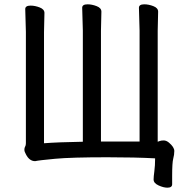

<svg xmlns="http://www.w3.org/2000/svg" viewBox="-20 -734 855 890"><path d="M756 136Q738 136 715 125.5Q692 115 692 98Q692 85 695.5 59.5Q699 34 699 0Q608 -5 477 -5Q311 -5 235.5 2Q160 9 143 13Q116 13 100 -19Q93 -31 93 -40Q93 -49 96.5 -54.5Q100 -60 100 -70V-586L97 -692Q97 -708 122 -708Q142 -708 164 -699.5Q186 -691 186 -674L184 -585V-70Q248 -75 364 -77V-592L361 -698Q361 -714 386 -714Q406 -714 428 -705.5Q450 -697 450 -680L448 -591V-78H627V-592L624 -698Q624 -714 649 -714Q669 -714 691 -705.5Q713 -697 713 -680L711 -591V-77Q714 -78 721 -80.5Q728 -83 739 -83Q751 -83 763 -73Q788 -52 788 -34Q788 -17 783 1.5Q778 20 778 82V120Q778 136 756 136Z"/></svg>

Font: LXGW WenKai Medium
Style: Regular
Weight: 500
Designer: LXGW / Fontworks Inc.
Foundry: LXGW / Fontworks Inc.
Version: Version 1.501; October 10, 2024